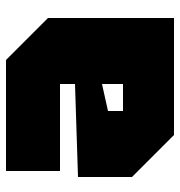

<svg xmlns="http://www.w3.org/2000/svg" viewBox="0 -600 600 640"><g transform="rotate(-90 300.0 -280.0)"><path d="M30 -140V-320L340 -330V-380H50V-560H420L560 -420V0H170ZM250 -220V-170H340V-240Z"/></g></svg>

Font: Tektur Black
Style: Regular
Weight: 900
Designer: Adam Jagosz
Foundry: Adam Jagosz
Version: Version 1.005;gftools[0.9.30]